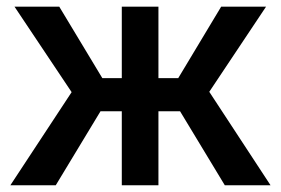

<svg xmlns="http://www.w3.org/2000/svg" viewBox="-20 -548 831 568"><path d="M645 0H780.3L599.1 -276.4L767.1 -528.3H634.3L507.3 -316.9H448.7V-528.3H340.3V-316.9H282.7L155.3 -528.3H22.9L191.9 -275.4L10.7 0H145L277.3 -218.8H340.3V0H448.7V-218.8H512.7Z"/></svg>

Font: Bert Sans Medium
Style: Regular
Weight: 500
Designer: Christian Robertson (Google), Cristiano Sobral
Foundry: Google, Cristiano Sobral
Version: Version 3.101